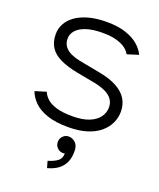

<svg xmlns="http://www.w3.org/2000/svg" viewBox="-171 -776 969 1168"><g transform="rotate(20 313.5 -192.0)"><path d="M495 -528Q486 -546 465 -562.5Q444 -579 407.5 -590Q371 -601 314 -601Q251 -601 209 -587Q167 -573 146 -549Q125 -525 125 -496Q125 -466 140.5 -445Q156 -424 185.5 -411Q215 -398 255 -391L376 -368Q447 -355 492.5 -330Q538 -305 560 -269.5Q582 -234 582 -188Q582 -149 565.5 -113.5Q549 -78 516 -50Q483 -22 432 -6Q381 10 312 10Q229 10 174.5 -9Q120 -28 89 -59Q58 -90 45 -126L117 -148Q125 -126 146.5 -106Q168 -86 208 -73.5Q248 -61 313 -61Q378 -61 420.5 -78Q463 -95 484 -124Q505 -153 505 -188Q505 -216 490 -238Q475 -260 444.5 -275Q414 -290 367 -299L250 -321Q183 -334 137.5 -356Q92 -378 70 -412.5Q48 -447 48 -497Q48 -533 65 -564.5Q82 -596 115.5 -620Q149 -644 199 -658Q249 -672 316 -672Q390 -672 441 -654.5Q492 -637 523 -609.5Q554 -582 568 -551ZM337 169Q315 169 299.5 153.5Q284 138 284 115Q284 93 299.5 77.5Q315 62 337 62Q359 62 378 78.5Q397 95 399 126Q401 173 386.5 205.5Q372 238 344 258Q316 278 277 288L265 245Q301 235 325 217.5Q349 200 348 166Q346 168 342.5 168.5Q339 169 337 169Z"/></g></svg>

Font: Nata Sans
Style: Regular
Weight: 400
Designer: Daniel Uzquiano Cruz
Version: Version 1.001